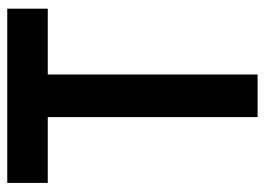

<svg xmlns="http://www.w3.org/2000/svg" viewBox="-122 -618 740 537"><g transform="rotate(-90 248.5 -350.0)"><path d="M189 0V-586.9H4.9V-700.2H492.2V-586.9H308.1V0Z"/></g></svg>

Font: Cakra Normal
Style: Regular
Weight: 400
Designer: Lucia Kollert, Vojtech Kollert
Foundry: OoM Type
Version: Version 1.000;Glyphs 3.1.1 (3148)